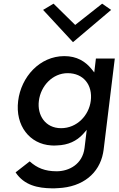

<svg xmlns="http://www.w3.org/2000/svg" viewBox="-20 -801 647 1047"><path d="M215 -747 378 -571 586 -747 537 -781 390 -665 272 -781ZM313 -102C227 -102 182 -173 192 -251C202 -333 267 -402 349 -402C435 -402 486 -338 475 -251C465 -172 400 -102 313 -102ZM331 -495C196 -495 95 -381 79 -251C62 -115 143 -15 259 -8C270 -7 279 -7 290 -8H291C352 -10 398 -32 433 -70L453 -93L441 6C430 95 356 133 289 133C225 133 182 115 142 79L65 139C112 210 187 225 263 226C274 226 285 226 295 225H296C433 219 521 143 542 34C544 22 546 12 547 0L606 -482H503L494 -406L478 -426C445 -466 399 -495 331 -495Z"/></svg>

Font: Bluebird
Style: LiObl
Weight: 300
Designer: Jasper
Foundry: Cannot Into Space Fonts
Version: Version 0.98